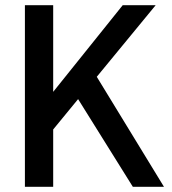

<svg xmlns="http://www.w3.org/2000/svg" viewBox="-20 -720 662 740"><path d="M492 0 281 -338 185 -221V0H76V-700H185V-366L453 -700H580L353 -424L612 0Z"/></svg>

Font: Sarabun Medium
Style: Regular
Weight: 500
Designer: Suppakit Chalermlarp | Katatrad Co.,Ltd.
Foundry: Cadson Demak Co.,Ltd.
Version: Version 1.000; ttfautohint (v1.6)